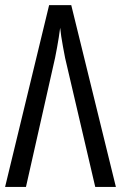

<svg xmlns="http://www.w3.org/2000/svg" viewBox="-20 -734 475 754"><path d="M259.8 -713.9 435.1 0H354L235.8 -505.9Q231.4 -529.3 227.3 -550.8Q223.1 -572.3 220.5 -591.1Q217.8 -609.9 216.3 -625Q213.9 -606 210.7 -586.2Q207.5 -566.4 203.9 -546.4Q200.2 -526.4 196.3 -506.8L82 0H0L172.9 -713.9Z"/></svg>

Font: Open Sans Condensed
Style: Regular
Weight: 400
Width: 3
Designer: Monotype Design Team
Foundry: Monotype Imaging Inc.
Version: Version 3.000